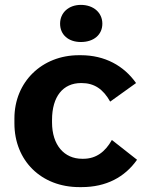

<svg xmlns="http://www.w3.org/2000/svg" viewBox="-20 -756 601 786"><path d="M311 -584C364 -584 399 -614 399 -659C399 -704 363 -736 311 -736C261 -736 226 -704 226 -659C226 -614 260 -584 311 -584ZM305 10H314C415 10 491 -31 541 -102L438 -183C411 -135 374 -106 321 -106H316C243 -106 193 -162 193 -255V-265C193 -361 238 -416 312 -416H314C365 -416 402 -392 431 -340L537 -416C487 -487 409 -530 311 -530H303C152 -530 39 -421 39 -271V-251C39 -99 148 10 305 10Z"/></svg>

Font: Fixel Display Bold
Style: Bold
Weight: 700
Designer: AlfaBravo + MacPaw
Foundry: Kyrylo Tkachov, Marchela Mozhyna, Serhii Makarenko, Maria Weinstein, Zakhar Kryvoshyya
Version: Version 1.211